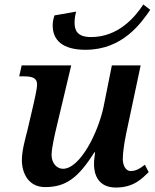

<svg xmlns="http://www.w3.org/2000/svg" viewBox="-20 -829 693 860"><path d="M363 -606C530 -606 612 -726 653 -785L622 -809C584 -751 509 -663 388 -663C323 -663 314 -696 314 -729C314 -740 316 -759 321 -777L224 -760C219 -744 216 -731 216 -715C216 -651 258 -606 363 -606ZM499 11C582 11 618 -32 646 -58L629 -91C604 -72 588 -63 565 -63C540 -63 530 -94 530 -116C530 -143 536 -186 545 -230L610 -536H481L444 -351C420 -236 339 -73 262 -73C233 -73 211 -100 211 -135C211 -165 226 -230 235 -267L299 -536H77L66 -487H87C126 -487 146 -479 146 -451C146 -429 135 -387 131 -366L102 -242C93 -207 78 -154 78 -112C78 -54 107 9 182 9C276 9 331 -33 403 -147H406C401 -111 401 -103 401 -94C401 -47 420 11 499 11Z"/></svg>

Font: Noto Serif Semi
Style: Italic
Weight: 600
Italic angle: -12°
Designer: Monotype Design Team
Foundry: Monotype Imaging Inc.
Version: Version 1.901